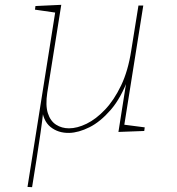

<svg xmlns="http://www.w3.org/2000/svg" viewBox="-20 -545 735 796"><path d="M113 231 94 230 210 -501 215 -492 125 -505 127 -520 234 -525 176 -161Q168 -108 178.5 -75.5Q189 -43 212.5 -28Q236 -13 266 -13Q300 -13 339 -32Q378 -51 415.5 -90.5Q453 -130 482 -190.5Q511 -251 524 -335L554 -522H574L494 -19L487 -29L580 -17L578 -2L471 2L506 -220L512 -221Q482 -139 439 -89.5Q396 -40 351 -17.5Q306 5 267 6Q221 7 189 -19Q157 -45 153 -103L161 -98Q156 -49 148 6Q140 61 131 118.5Q122 176 113 231Z"/></svg>

Font: Bitter Thin Thin
Style: Italic
Weight: 250
Italic angle: -9°
Version: Version 2.002